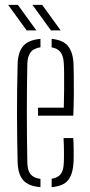

<svg xmlns="http://www.w3.org/2000/svg" viewBox="-20 -765 369 790"><path d="M52.5 -98Q51.5 -141 50.8 -190Q50 -239 50 -291.2Q50 -343.5 50.5 -396.8Q51 -450 52.5 -501Q54 -551.5 76 -576.2Q98 -601 146.5 -605V-570.5Q117.5 -566 105.5 -549.2Q93.5 -532.5 92.5 -504Q91.5 -458 91 -408Q90.5 -358 90.5 -305.8Q90.5 -253.5 91 -200.5Q91.5 -147.5 92.5 -95Q93.5 -62.5 106.2 -47.5Q119 -32.5 146.5 -29V5Q97 1 75.5 -23.5Q54 -48 52.5 -98ZM192.5 5V-29.5Q218 -33.5 229.8 -48.5Q241.5 -63.5 242.5 -95Q243.5 -110 243.2 -139.8Q243 -169.5 241.5 -197H281.5Q283 -174 283.2 -144Q283.5 -114 282.5 -98Q280 -48 260.2 -23.5Q240.5 1 192.5 5ZM136.5 -289V-322H242.5Q243.5 -357.5 243.8 -394.8Q244 -432 243.8 -461.8Q243.5 -491.5 242.5 -504Q241 -535.5 228.5 -551Q216 -566.5 192.5 -570V-605Q240 -600.5 260.2 -575Q280.5 -549.5 282.5 -502Q283 -491 283.5 -456.2Q284 -421.5 283.8 -376.2Q283.5 -331 281.5 -289ZM89.5 -640 13.5 -745H53.5L129.5 -640ZM189.5 -640 113.5 -745H153.5L229.5 -640Z"/></svg>

Font: Big Shoulders Stencil Text Thin Thin
Style: Regular
Weight: 250
Version: Version 2.001